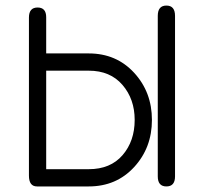

<svg xmlns="http://www.w3.org/2000/svg" viewBox="-20 -663 733 690"><path d="M609 -606V-29Q609 7 578 7Q547 7 547 -29V-606Q547 -643 578 -643Q609 -643 609 -606ZM146 -471H299Q398 -471 462 -401.5Q526 -332 526 -232Q526 -132 462 -62.5Q398 7 299 7H113Q84 7 84 -32V-600Q84 -636 115 -636Q146 -636 146 -601ZM299 -409H146V-55H299Q377 -55 420.5 -105.5Q464 -156 464 -232Q464 -307 420 -358Q376 -409 299 -409Z"/></svg>

Font: Jura Medium
Style: Regular
Weight: 500
Designer: Daniel Johnson, Alexei Vanyashin
Foundry: Daniel Johnson
Version: Version 5.103